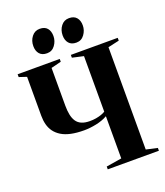

<svg xmlns="http://www.w3.org/2000/svg" viewBox="-169 -1073 1020 1187"><g transform="rotate(-20 341.0 -480.0)"><path d="M434 -312.5Q401.5 -294 359 -285.2Q316.5 -276.5 280 -276.5Q230 -276.5 193 -284.5Q156 -292.5 130.5 -308.2Q105 -324 89.2 -345.5Q73.5 -367 66.5 -393.8Q59.5 -420.5 59.5 -451.5V-708L10 -724.5V-743H287V-724.5L220.5 -708V-459.5Q220.5 -426.5 225.8 -400.2Q231 -374 243.2 -355.5Q255.5 -337 277.2 -327.5Q299 -318 332 -318Q353 -318 372 -321.2Q391 -324.5 407 -330Q423 -335.5 434 -342.5V-708L360 -724.5V-743H668.5V-724.5L595 -708V-35L669 -18.5V0H332.5V-18.5L434 -35ZM225.5 -802.5Q193.5 -802.5 177 -821.8Q160.5 -841 160.5 -873Q160.5 -908.5 180.8 -934.5Q201 -960.5 233 -960.5H234Q266.5 -960.5 282.8 -941.2Q299 -922 299 -889.5Q299 -857 279.2 -829.8Q259.5 -802.5 226.5 -802.5ZM418.5 -802.5Q386.5 -802.5 370 -821.8Q353.5 -841 353.5 -873Q353.5 -908.5 373.5 -934.5Q393.5 -960.5 426 -960.5H427Q459 -960.5 475.5 -941.2Q492 -922 492 -889.5Q492 -857 472.2 -829.8Q452.5 -802.5 419.5 -802.5Z"/></g></svg>

Font: Merriweather 144pt
Style: Bold
Weight: 700
Version: Version 2.100